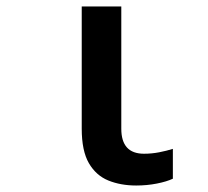

<svg xmlns="http://www.w3.org/2000/svg" viewBox="-20 -562 640 592"><path d="M400 10Q352 10 314 -5.5Q276 -21 254 -59Q232 -97 232 -165V-542H354V-165Q354 -88 424 -88Q448 -88 471 -92.5Q494 -97 513 -103V-11Q494 -2 463.5 4Q433 10 400 10Z"/></svg>

Font: Noto Sans Mono SemiBold
Style: Regular
Weight: 600
Designer: Monotype Design Team
Foundry: Monotype Imaging Inc.
Version: Version 2.014; ttfautohint (v1.8.4.7-5d5b)